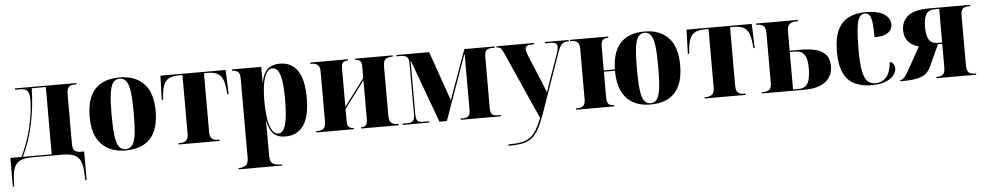

<svg xmlns="http://www.w3.org/2000/svg" viewBox="-41 -894 7519 1467"><g transform="rotate(-5 3718.0 -160.5)"><path d="M11 210V-10H96Q120 -59 140 -114.5Q160 -170 174 -227Q187 -283 194.5 -338Q202 -393 202 -437Q202 -476 193.5 -495Q185 -514 168.5 -520Q152 -526 128 -526H92V-536H563V-526H546Q519 -526 504 -511.5Q489 -497 489 -455V-76Q489 -38 503.5 -24Q518 -10 550 -10H577V210H567L564 151Q561 94 546 61Q531 28 498.5 14Q466 0 411 0H179Q123 0 90 13.5Q57 27 42 60Q27 93 24 150L21 210ZM107 -10H328V-526H220Q217 -384 189 -252Q161 -120 107 -10Z M893 10Q776 10 709 -59.5Q642 -129 642 -270Q642 -550 896 -550Q1014 -550 1081 -480.5Q1148 -411 1148 -270Q1148 -129 1083.5 -59.5Q1019 10 893 10ZM895 0Q927 0 946 -24.5Q965 -49 972.5 -108Q980 -167 980 -270Q980 -373 972 -432Q964 -491 945.5 -515.5Q927 -540 894 -540Q863 -540 844.5 -515.5Q826 -491 818 -432Q810 -373 810 -270Q810 -167 818 -108Q826 -49 844.5 -24.5Q863 0 895 0Z M1301 0V-10H1312Q1343 -10 1359.5 -24.5Q1376 -39 1376 -77V-526H1352Q1305 -526 1277 -513.5Q1249 -501 1235 -471Q1221 -441 1215 -388L1212 -351H1202L1208 -536H1708L1715 -351H1705L1701 -388Q1696 -441 1681.5 -471Q1667 -501 1639 -513.5Q1611 -526 1565 -526H1541V-77Q1541 -39 1556.5 -24.5Q1572 -10 1601 -10H1615V0Z M1742 229V219H1749Q1776 219 1796.5 205.5Q1817 192 1817 147V-463Q1817 -502 1799.5 -514Q1782 -526 1759 -526H1756V-536H1981V-418H1983Q1995 -485 2030 -516.5Q2065 -548 2124 -548Q2212 -548 2259.5 -480Q2307 -412 2307 -270Q2307 -127 2259 -58.5Q2211 10 2119 10Q2059 10 2027.5 -22Q1996 -54 1983 -122H1981Q1982 -89 1982 -55Q1982 -21 1982 13V147Q1982 192 2002.5 205.5Q2023 219 2050 219H2073V229ZM2068 -17Q2105 -17 2123 -79Q2141 -141 2141 -274Q2141 -399 2123 -458Q2105 -517 2066 -517Q2025 -517 2003.5 -453.5Q1982 -390 1982 -273Q1982 -148 2004.5 -82.5Q2027 -17 2068 -17Z M2357 0V-10H2368Q2393 -10 2411.5 -22.5Q2430 -35 2430 -77V-459Q2430 -501 2411.5 -513.5Q2393 -526 2368 -526H2357V-536H2646V-526H2640Q2621 -526 2608 -516Q2595 -506 2595 -473V-176L2750 -383V-474Q2750 -503 2738 -514.5Q2726 -526 2708 -526H2701V-536H2989V-526H2978Q2952 -526 2934 -513Q2916 -500 2916 -457V-81Q2916 -38 2934 -24Q2952 -10 2978 -10H2989V0H2701V-10H2709Q2727 -10 2738.5 -22.5Q2750 -35 2750 -69V-366L2595 -159V-66Q2595 -32 2607.5 -21Q2620 -10 2638 -10H2644V0Z M3018 0V-10H3062Q3085 -10 3098.5 -22Q3112 -34 3112 -72V-464Q3112 -503 3096 -514.5Q3080 -526 3047 -526H3018V-536H3269L3402 -156L3539 -536H3772V-526H3752Q3721 -526 3707 -513.5Q3693 -501 3693 -461V-75Q3693 -34 3706 -22Q3719 -10 3752 -10H3772V0H3464V-10H3483Q3511 -10 3524.5 -22.5Q3538 -35 3538 -74V-498H3536L3358 0H3301L3124 -482H3122V-75Q3122 -35 3133.5 -22.5Q3145 -10 3175 -10H3223V0Z M3810 219Q3870 219 3910.5 211Q3951 203 3978.5 183Q4006 163 4027 128Q4048 93 4070 39L3839 -479Q3827 -506 3817.5 -516Q3808 -526 3792 -526H3785V-536H4073L4074 -526H4061Q4031 -526 4018.5 -519Q4006 -512 4006 -495Q4006 -478 4018 -447L4103 -242Q4115 -213 4123 -192.5Q4131 -172 4139 -152Q4146 -174 4153 -193.5Q4160 -213 4166 -232L4240 -441Q4251 -474 4251 -491Q4251 -510 4238 -518Q4225 -526 4195 -526H4157V-536H4339V-526H4336Q4304 -526 4287 -510.5Q4270 -495 4255 -453L4091 14Q4067 81 4043.5 123.5Q4020 166 3991 188.5Q3962 211 3923 220Q3884 229 3830 229H3810Z M4919 10Q4801 10 4736 -61Q4671 -132 4671 -271H4586V-75Q4586 -34 4600 -22Q4614 -10 4637 -10H4642V0H4349V-10H4360Q4386 -10 4403.5 -22Q4421 -34 4421 -75V-462Q4421 -501 4403.5 -513.5Q4386 -526 4360 -526H4349V-536H4642V-526H4636Q4613 -526 4599.5 -513.5Q4586 -501 4586 -461V-281H4671Q4674 -417 4737.5 -483.5Q4801 -550 4922 -550Q5038 -550 5104.5 -480.5Q5171 -411 5171 -270Q5171 -129 5107 -59.5Q5043 10 4919 10ZM4921 0Q4952 0 4970 -25Q4988 -50 4995.5 -109Q5003 -168 5003 -270Q5003 -372 4995.5 -431Q4988 -490 4970 -515Q4952 -540 4920 -540Q4890 -540 4872 -515Q4854 -490 4846.5 -431Q4839 -372 4839 -270Q4839 -168 4846.5 -109Q4854 -50 4872 -25Q4890 0 4921 0Z M5336 0V-10H5347Q5378 -10 5394.5 -24.5Q5411 -39 5411 -77V-526H5387Q5340 -526 5312 -513.5Q5284 -501 5270 -471Q5256 -441 5250 -388L5247 -351H5237L5243 -536H5743L5750 -351H5740L5736 -388Q5731 -441 5716.5 -471Q5702 -501 5674 -513.5Q5646 -526 5600 -526H5576V-77Q5576 -39 5591.5 -24.5Q5607 -10 5636 -10H5650V0Z M5776 0V-10H5786Q5822 -10 5835.5 -25.5Q5849 -41 5849 -73V-455Q5849 -492 5834.5 -509Q5820 -526 5786 -526H5776V-536H6097V-526H6085Q6014 -526 6014 -462V-307H6104Q6161 -307 6210 -295.5Q6259 -284 6288.5 -252.5Q6318 -221 6318 -159Q6318 -89 6264 -44.5Q6210 0 6100 0ZM6058 -10Q6105 -10 6126.5 -45Q6148 -80 6148 -163Q6148 -235 6125 -266Q6102 -297 6055 -297H6014V-10Z M6613 10Q6541 10 6487 -15.5Q6433 -41 6403 -101.5Q6373 -162 6373 -267Q6373 -375 6404 -436.5Q6435 -498 6489.5 -524Q6544 -550 6614 -550Q6715 -550 6760.5 -518Q6806 -486 6806 -440Q6806 -422 6796 -402Q6786 -382 6756.5 -367.5Q6727 -353 6669 -353Q6669 -426 6663.5 -466.5Q6658 -507 6645.5 -523.5Q6633 -540 6611 -540Q6584 -540 6568.5 -515.5Q6553 -491 6546 -432Q6539 -373 6539 -268Q6539 -168 6549.5 -110Q6560 -52 6583.5 -27Q6607 -2 6647 -2Q6693 -2 6726.5 -36Q6760 -70 6769 -155Q6786 -150 6796 -135.5Q6806 -121 6806 -103Q6806 -78 6787 -52Q6768 -26 6726 -8Q6684 10 6613 10Z M6836 0V-10H6838Q6853 -10 6870 -29.5Q6887 -49 6914 -98L7000 -254Q6973 -260 6948 -276Q6923 -292 6907 -319.5Q6891 -347 6891 -387Q6891 -454 6939.5 -495Q6988 -536 7104 -536H7418V-526H7410Q7373 -526 7359.5 -511Q7346 -496 7346 -461V-77Q7346 -42 7359.5 -26Q7373 -10 7406 -10H7418V0H7113V-10H7121Q7148 -10 7164 -23.5Q7180 -37 7180 -77V-258H7147L7073 -95Q7056 -57 7028 -36.5Q7000 -16 6954 -8Q6908 0 6836 0ZM7144 -268H7180V-526H7144Q7100 -526 7080 -495Q7060 -464 7060 -396Q7060 -330 7080 -299Q7100 -268 7144 -268Z"/></g></svg>

Font: Noto Serif Display SemiCondensed ExtraBold
Style: Regular
Weight: 800
Width: 4
Designer: Monotype Design Team
Foundry: Monotype Imaging Inc.
Version: Version 2.009